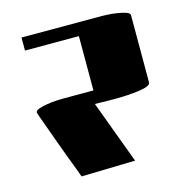

<svg xmlns="http://www.w3.org/2000/svg" viewBox="-98 -732 795 826"><g transform="rotate(-15 300.0 -319.0)"><path d="M405 -3 165 3Q162 -6 152.5 -31.5Q143 -57 129.5 -92Q116 -127 102.5 -165Q89 -203 77 -235.5Q65 -268 57.5 -289.5Q50 -311 50 -312Q50 -321 65.5 -326.5Q81 -332 103 -335.5Q125 -339 144 -340Q163 -341 170 -341H310V-583H70V-641H430Q437 -641 456 -640Q475 -639 497 -635.5Q519 -632 534.5 -626.5Q550 -621 550 -612V-312Q550 -303 534 -297Q518 -291 494 -288Q470 -285 445 -283.5Q420 -282 400 -282Q380 -282 373 -282H355L319 -283H301Z"/></g></svg>

Font: Gajraj One
Style: Regular
Weight: 400
Designer: Saurabh Sharma
Foundry: Saurabh Sharma
Version: Version 1.000